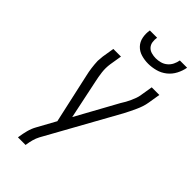

<svg xmlns="http://www.w3.org/2000/svg" viewBox="-293 -1021 1086 1086"><g transform="rotate(45 250.5 -477.5)"><path d="M103 0 104 -7Q108 -34 115 -61Q122 -88 136 -113L196 -222L130 -520Q124 -545 120.5 -571.5Q117 -598 116 -625Q117 -634 117.5 -643Q118 -652 119 -662L131 -735H192L180 -662Q175 -628 179 -595.5Q183 -563 190 -532L239 -298L376 -547Q385 -561 392.5 -574.5Q400 -588 406.5 -602.5Q413 -617 418.5 -632Q424 -647 426 -662L438 -735H499L487 -662Q484 -643 478 -625Q472 -607 464 -589.5Q456 -572 447.5 -554.5Q439 -537 430 -520L189 -86Q179 -67 173.5 -47Q168 -27 165 -7L164 0ZM329 -815Q300 -815 273 -823Q246 -831 227.5 -850.5Q209 -870 203.5 -898Q198 -926 203 -955H261Q258 -937 260.5 -919.5Q263 -902 274 -889.5Q285 -877 302.5 -872Q320 -867 338 -867Q356 -867 374.5 -872Q393 -877 408 -889.5Q423 -902 431.5 -919.5Q440 -937 443 -955H501Q496 -926 481.5 -898Q467 -870 442.5 -850.5Q418 -831 388 -823Q358 -815 329 -815Z"/></g></svg>

Font: Iosevka Term Curly Lt Obl
Style: Regular
Weight: 300
Italic angle: -9°
Designer: Belleve Invis
Foundry: Belleve Invis
Version: Version 32.3.0